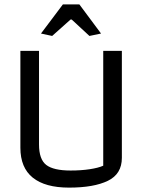

<svg xmlns="http://www.w3.org/2000/svg" viewBox="-20 -848 649 876"><path d="M167 -695 267 -828H342L441 -695L388 -684L307 -759H302L218 -684ZM73 -174V-616H158V-189Q158 -121 191 -95.5Q224 -70 302 -70Q350 -70 389.5 -76Q429 -82 451 -92V-616H536V-128Q536 -54 472 -23Q408 8 295 8Q186 8 129.5 -37.5Q73 -83 73 -174Z"/></svg>

Font: Athiti Medium
Style: Regular
Weight: 500
Designer: CadsonDemak Team
Foundry: CadsonDemak
Version: Version 1.033